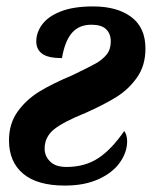

<svg xmlns="http://www.w3.org/2000/svg" viewBox="-20 -568 473 598"><path d="M8 -131Q8 -183 35 -220.5Q62 -258 103 -283Q144 -308 204 -333Q258 -359 278.5 -370.5Q299 -382 312 -398Q325 -414 325 -439Q325 -463 310.5 -477Q296 -491 265 -491Q226 -491 204 -465.5Q182 -440 173 -387Q130 -387 111.5 -400.5Q93 -414 93 -439Q93 -467 111.5 -492Q130 -517 169.5 -532.5Q209 -548 270 -548Q345 -548 389 -515Q433 -482 433 -417Q433 -364 407 -327Q381 -290 343.5 -266.5Q306 -243 248 -217Q176 -188 147.5 -164.5Q119 -141 119 -105Q119 -82 136 -65Q153 -48 187 -48Q244 -48 285.5 -75Q327 -102 367 -160Q376 -147 376 -128Q376 -94 353.5 -62Q331 -30 287 -10Q243 10 182 10Q96 10 52 -27Q8 -64 8 -131Z"/></svg>

Font: Noto Serif CondExtraBold
Style: Italic
Weight: 800
Width: 3
Italic angle: -12°
Designer: Monotype Design Team
Foundry: Monotype Imaging Inc.
Version: Version 1.001